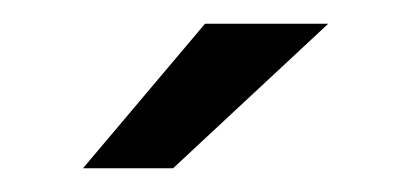

<svg xmlns="http://www.w3.org/2000/svg" viewBox="-20 -706 347 162"><path d="M257 -686 126 -564H50L153 -686Z"/></svg>

Font: Blinker
Style: Regular
Weight: 400
Designer: Juergen Huber
Foundry: supertype
Version: 1.017